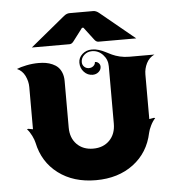

<svg xmlns="http://www.w3.org/2000/svg" viewBox="-51 -736 726 787"><g transform="rotate(-5 312.5 -342.0)"><path d="M97.7 -560.8 240.2 -678Q252 -687.7 263.7 -687.7H361.3Q373 -687.7 384.8 -678L527.3 -560.8H372.1Q362.8 -560.8 355.5 -570.6L315.4 -623.3H309.6L269.5 -570.6Q262.2 -560.8 252.9 -560.8ZM29.3 -478.5Q44.2 -484.9 69.3 -490Q94.5 -495.1 119.6 -495.1Q135.5 -495.1 149.3 -492.8Q163.1 -490.5 176.4 -484.6Q189.7 -478.8 199 -469.6Q208.3 -460.4 214 -445.8Q219.7 -431.2 219.7 -412.1V-220.7Q219.7 -178 245.2 -152Q270.8 -126 312.5 -126Q354.2 -126 379.8 -152Q405.3 -178 405.3 -220.7V-457Q405.3 -484.6 386.6 -504.5Q367.9 -524.4 341.8 -524.4Q323 -524.4 309.7 -512.3Q296.4 -500.2 296.4 -483.2Q296.4 -471.9 304.3 -464.1Q312.3 -456.3 323.7 -456.3Q334.7 -456.3 342.4 -463Q350.1 -469.7 350.1 -479.2Q359.1 -479.2 365.4 -473Q371.6 -466.8 371.6 -458.3Q371.6 -445.6 361.3 -436.6Q351.1 -427.7 336.7 -427.7Q315.9 -427.7 301.1 -443.5Q286.4 -459.2 286.4 -481.4Q286.4 -502.2 302.6 -516.7Q318.8 -531.2 341.8 -531.2Q356.4 -531.2 370.5 -526.9Q384.5 -522.5 396.7 -516.1Q408.9 -509.8 422.2 -503.4Q435.5 -497.1 453.7 -492.7Q471.9 -488.3 492.7 -488.3H595.7Q573.5 -477.8 562.6 -455.8Q551.8 -433.8 551.8 -410.2V-226.6Q554.9 -226.6 561.2 -228.3Q567.4 -230 570.3 -230Q573.2 -230 576.2 -228.5Q565.4 -217 557 -199.8Q548.6 -182.6 546.1 -170.4Q529.3 -90.1 466.9 -43.1Q404.5 3.9 312.5 3.9Q220.5 3.9 158.1 -43.1Q95.7 -90.1 78.9 -170.4Q76.4 -182.6 68 -199.8Q59.6 -217 48.8 -228.5Q51.8 -230 54.7 -230Q57.6 -230 63.8 -228.3Q70.1 -226.6 73.2 -226.6V-400.4Q73.2 -423.6 62.3 -446.3Q51.3 -469 29.3 -478.5Z"/></g></svg>

Font: Agreloy
Style: Medium
Weight: 400
Designer: gluk
Foundry: gluk
Version: Version 0.27